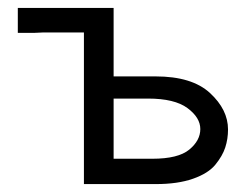

<svg xmlns="http://www.w3.org/2000/svg" viewBox="-20 -465 630 485"><path d="M25 -382V-445H267V-272H373Q465 -272 510.5 -230Q556 -188 556 -138Q556 -114 549 -92.5Q542 -71 524 -49Q506 -27 467.5 -13.5Q429 0 374 0H192V-383H89L67 -382ZM267 -64H365Q430 -64 458 -87Q486 -110 486 -139Q486 -168 453.5 -192Q421 -216 354 -216H267Z"/></svg>

Font: CMU Sans Serif
Style: Medium
Weight: 500
Version: Version 0.7.0